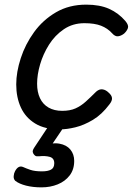

<svg xmlns="http://www.w3.org/2000/svg" viewBox="-20 -539 573 828"><path d="M238 19Q173 19 131.5 -6.5Q90 -32 70 -75.5Q50 -119 50 -175Q50 -228 69.5 -288Q89 -348 127 -400.5Q165 -453 221.5 -486Q278 -519 352 -519Q410 -519 450.5 -501Q491 -483 521 -448Q536 -430 531.5 -417.5Q527 -405 515 -394Q502 -384 489 -382.5Q476 -381 463 -396Q444 -417 416 -428Q388 -439 344 -439Q294 -439 255.5 -413Q217 -387 191.5 -346.5Q166 -306 153 -261.5Q140 -217 140 -178Q140 -142 152.5 -115.5Q165 -89 189.5 -75Q214 -61 248 -61Q282 -61 305.5 -71.5Q329 -82 349.5 -100.5Q370 -119 395 -144Q409 -156 423 -153.5Q437 -151 448 -140Q462 -128 463 -116Q464 -104 452 -89Q419 -45 380.5 -22Q342 1 305 10Q268 19 238 19ZM159 269Q122 269 92.5 261.5Q63 254 46 241Q38 233 39 220.5Q40 208 45 199Q52 186 60.5 181.5Q69 177 79 181Q92 187 111 193.5Q130 200 161 200Q186 200 200 192.5Q214 185 214 165Q214 143 194.5 137.5Q175 132 148 135Q137 136 132.5 133Q128 130 124 124Q120 117 121.5 110.5Q123 104 128 97L201 -13H270L190 105L161 89Q205 75 236 80.5Q267 86 283.5 106Q300 126 300 155Q300 192 280.5 217.5Q261 243 229 256Q197 269 159 269Z"/></svg>

Font: Playwrite MX
Style: Regular
Weight: 400
Designer: Veronika Burian, José Scaglione
Foundry: TypeTogether
Version: Version 1.002